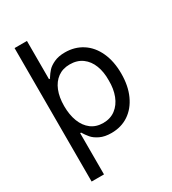

<svg xmlns="http://www.w3.org/2000/svg" viewBox="-215 -818 1009 1129"><g transform="rotate(-30 289.5 -254.0)"><path d="M151.4 -707V-406.2L128.9 -270.5L151.4 -99.6V199.2H67.4V-707ZM160.2 -451.2Q174.8 -474.6 190.4 -491.7Q206.1 -508.8 236.3 -522.9Q266.6 -537.1 310.5 -537.1Q377 -537.1 428.2 -503.9Q479.5 -470.7 507.8 -408.7Q536.1 -346.7 536.1 -263.7Q536.1 -180.7 507.8 -118.7Q479.5 -56.6 429.2 -22.9Q378.9 10.7 312.5 10.7Q266.6 10.7 235.4 -4.4Q204.1 -19.5 188 -38.6Q171.9 -57.6 158.2 -80.1V-81.1H117.2V-447.3H158.2Q159.2 -448.2 159.7 -449.2Q160.2 -450.2 160.2 -451.2ZM299.8 -461.9Q252 -461.9 218.3 -437.5Q184.6 -413.1 167 -369.1Q149.4 -325.2 149.4 -265.6Q149.4 -206.1 167 -160.6Q184.6 -115.2 218.3 -89.8Q252 -64.5 299.8 -64.5Q348.6 -64.5 383.3 -90.8Q418 -117.2 435.5 -162.6Q453.1 -208 452.1 -265.6Q453.1 -322.3 436 -366.7Q418.9 -411.1 384.3 -436.5Q349.6 -461.9 299.8 -461.9Z"/></g></svg>

Font: Pretendard GOV Variable
Style: Regular
Weight: 400
Designer: Base glyphs from Inter by Rasmus Andersson; Hangul glyphs from Noto Sans CJK(Source Han Sans) by Jang Soo-young and Kang
Foundry: Kil Hyung-jin
Version: Version 1.307;Glyphs 3.2 (3192)